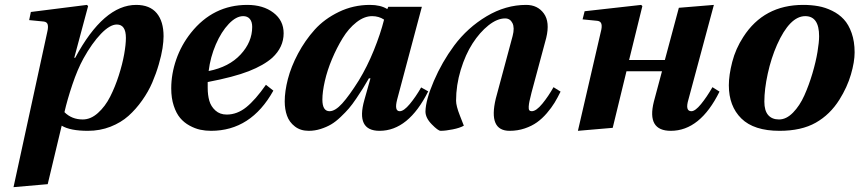

<svg xmlns="http://www.w3.org/2000/svg" viewBox="-20 -522 3510 784"><path d="M243.2 -64Q272.9 -34.2 317.9 -34.2Q350.6 -34.2 380.1 -60.8Q409.7 -87.4 429.9 -127.4Q450.2 -167.5 465.1 -214.1Q480 -260.7 487.1 -300.8Q494.1 -340.8 494.1 -367.2Q494.1 -421.9 457 -421.9Q428.7 -421.9 392.1 -383.8Q355.5 -345.7 320.8 -283.2Q296.4 -238.8 275.4 -176.3Q254.4 -113.8 243.2 -64ZM35.2 242.2 172.9 -391.1Q177.7 -410.6 174.8 -421.6Q171.9 -432.6 158.2 -434.1L99.1 -439.9L106 -473.1L335 -502L339.8 -497.1L283.2 -286.1H287.1Q403.3 -502 536.1 -502Q591.8 -502 619.9 -468.3Q647.9 -434.6 647.9 -374Q647.9 -353.5 643.6 -325Q639.2 -296.4 628.4 -259.3Q617.7 -222.2 601.8 -185.1Q585.9 -147.9 560.5 -112.1Q535.2 -76.2 504.6 -48.8Q474.1 -21.5 431.2 -4.6Q388.2 12.2 338.9 12.2Q266.6 12.2 231.9 -8.8L174.8 230Z M832 -231.9Q915.5 -248.5 962.6 -299.6Q1009.8 -350.6 1009.8 -412.1Q1009.8 -433.1 1000.2 -444.6Q990.7 -456.1 973.1 -456.1Q944.3 -456.1 914.1 -424.3Q883.8 -392.6 861.3 -340.6Q838.9 -288.6 832 -231.9ZM679.2 -161.1Q679.2 -220.2 699.7 -279.3Q720.2 -338.4 759.8 -388.2Q850.6 -502 989.7 -502Q1054.7 -502 1096.4 -470.2Q1138.2 -438.5 1138.2 -386.2Q1138.2 -329.1 1091.8 -286.1Q1057.1 -255.4 996.1 -231.4Q935.1 -207.5 828.1 -187V-163.1Q828.1 -133.8 834.7 -110.6Q841.3 -87.4 859.6 -70.8Q877.9 -54.2 905.8 -54.2Q948.2 -54.2 985.6 -84.2Q1022.9 -114.3 1065.9 -175.8L1096.2 -151.9Q1004.9 12.2 841.8 12.2Q818.8 12.2 797.4 7.6Q775.9 2.9 753.7 -9.3Q731.4 -21.5 715.6 -40.3Q699.7 -59.1 689.5 -90.1Q679.2 -121.1 679.2 -161.1Z M1296.4 -115.2Q1296.4 -67.9 1325.7 -67.9Q1348.6 -67.9 1377.2 -99.4Q1405.8 -130.9 1445.3 -193.8Q1479.5 -250 1506.6 -316.9Q1533.7 -383.8 1548.3 -441.9Q1526.9 -456.1 1499.5 -456.1Q1467.3 -456.1 1435.3 -430.9Q1403.3 -405.8 1379.2 -366.2Q1355 -326.7 1335.7 -280.8Q1316.4 -234.9 1306.4 -190.9Q1296.4 -147 1296.4 -115.2ZM1142.6 -107.9Q1142.6 -148.9 1155.5 -199.2Q1168.5 -249.5 1197 -303.2Q1225.6 -356.9 1265.1 -400.9Q1304.7 -444.8 1363.8 -473.4Q1422.9 -502 1490.7 -502Q1534.2 -502 1561.5 -484.9L1565.4 -494.1H1702.6L1601.6 -115.2Q1589.4 -67.9 1612.3 -67.9Q1628.9 -67.9 1653.3 -97.2Q1677.7 -126.5 1699.7 -165L1728.5 -148.9Q1647.9 12.2 1529.8 12.2Q1432.1 12.2 1467.8 -113.8L1492.7 -202.1H1486.3Q1471.2 -176.3 1461.9 -161.1Q1452.6 -146 1435.3 -120.4Q1418 -94.7 1404.5 -79.1Q1391.1 -63.5 1370.8 -44.2Q1350.6 -24.9 1331.8 -13.9Q1313 -2.9 1289.3 4.6Q1265.6 12.2 1240.7 12.2Q1207 12.2 1184.1 -5.6Q1161.1 -23.4 1151.9 -49.6Q1142.6 -75.7 1142.6 -107.9Z M2004.4 -119.1 2073.2 -375Q2082 -408.7 2072.5 -427.7Q2063 -446.8 2042.5 -446.8Q2010.3 -446.8 1974.6 -418.5Q1939 -390.1 1909.7 -344.7Q1880.4 -299.3 1861.3 -236.6Q1842.3 -173.8 1842.3 -110.8Q1842.3 -89.4 1857.9 -50Q1873.5 -10.7 1874 -8.8Q1857.9 0.5 1828.6 6.3Q1799.3 12.2 1779.3 12.2Q1769 12.2 1743.2 -14.2Q1717.3 -40.5 1717.3 -66.9Q1718.3 -113.8 1751.5 -191.2Q1784.7 -268.6 1834.5 -335.9Q1889.2 -409.2 1967 -455.6Q2044.9 -502 2128.4 -502Q2175.3 -502 2200.7 -467Q2226.1 -432.1 2210.4 -367.2L2150.4 -144Q2144.5 -120.6 2142.1 -109.1Q2139.6 -97.7 2138.9 -86.7Q2138.2 -75.7 2141.4 -71.8Q2144.5 -67.9 2151.4 -67.9Q2169.4 -67.9 2194.6 -98.6Q2219.7 -129.4 2240.2 -166L2269 -147.9Q2256.8 -123 2244.4 -102.5Q2231.9 -82 2212.9 -59.8Q2193.8 -37.6 2172.6 -22.5Q2151.4 -7.3 2122.6 2.4Q2093.8 12.2 2061 12.2Q1973.1 12.2 2004.4 -119.1Z M2339.8 12.2 2433.1 -391.1Q2439 -412.6 2435.8 -424.1Q2432.6 -435.5 2418.9 -437L2358.9 -442.9L2367.2 -476.1L2598.1 -502L2603 -497.1L2548.8 -276.9H2694.8L2752 -490.2L2895 -502L2791 -115.2Q2776.9 -67.9 2803.2 -67.9Q2818.8 -67.9 2842.5 -96.9Q2866.2 -126 2889.2 -166L2918 -147.9Q2838.9 12.2 2719.2 12.2Q2620.1 12.2 2649.9 -106.9L2683.1 -231H2538.1L2481.9 0Z M3101.1 -106.9Q3101.1 -70.3 3116.7 -52.2Q3132.3 -34.2 3161.1 -34.2Q3190.9 -34.2 3218.3 -62.3Q3245.6 -90.3 3264.4 -132.3Q3283.2 -174.3 3297.4 -222.2Q3311.5 -270 3318.1 -310.1Q3324.7 -350.1 3324.7 -374Q3324.7 -456.1 3268.1 -456.1Q3205.1 -456.1 3152.8 -338.9Q3128.9 -284.7 3115 -221.2Q3101.1 -157.7 3101.1 -106.9ZM2956.1 -173.8Q2956.1 -215.3 2970 -269.3Q2983.9 -323.2 3015.1 -371.1Q3099.1 -502 3259.8 -502Q3292.5 -502 3321.3 -496.8Q3350.1 -491.7 3377.9 -478Q3405.8 -464.4 3425.5 -443.1Q3445.3 -421.9 3457.5 -387.2Q3469.7 -352.5 3469.7 -308.1Q3469.7 -269.5 3454.6 -217.8Q3439.5 -166 3407.7 -115.2Q3369.6 -54.2 3311 -21Q3252.4 12.2 3163.1 12.2Q3058.6 12.2 3007.3 -38.1Q2956.1 -88.4 2956.1 -173.8Z"/></svg>

Font: Linguistics Pro
Style: Bold Italic
Weight: 700
Italic angle: -12°
Designer: Stefan Peev, Context Ltd
Foundry: Stefan Peev, Context Ltd
Version: Version 001.000